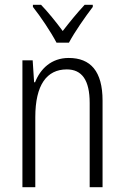

<svg xmlns="http://www.w3.org/2000/svg" viewBox="-20 -785 521 805"><path d="M217 -606H269C293 -651 337 -714 369 -756V-765H335C300 -727 274 -695 243 -655C215 -693 180 -736 152 -765H118V-756C149 -717 193 -652 217 -606ZM268 -542C195 -542 149 -496 127 -440H123L117 -532H74V0H128V-294C128 -429 176 -494 260 -494C323 -494 356 -450 356 -353V0H410V-363C410 -486 360 -542 268 -542Z"/></svg>

Font: Noto Sans Armenian Condensed Light
Style: Regular
Weight: 300
Width: 3
Designer: Monotype Design Team
Foundry: Monotype Imaging Inc.
Version: Version 2.008